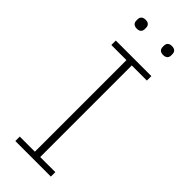

<svg xmlns="http://www.w3.org/2000/svg" viewBox="-282 -908 943 943"><g transform="rotate(45 189.5 -437.0)"><path d="M98 -812C119 -812 127 -824 127 -839V-847C127 -862 119 -874 98 -874C76 -874 68 -862 68 -847V-839C68 -824 76 -812 98 -812ZM280 -812C302 -812 310 -824 310 -839V-847C310 -862 302 -874 280 -874C259 -874 251 -862 251 -847V-839C251 -824 259 -812 280 -812ZM313 0V-31H208V-667H313V-698H66V-667H171V-31H66V0Z"/></g></svg>

Font: IBM Plex Thai ExtraLight
Style: Regular
Weight: 200
Designer: Mike Abbink, Paul van der Laan, Pieter van Rosmalen, Ben Mitchell, Mark Frömberg
Foundry: Bold Monday
Version: Version 1.0